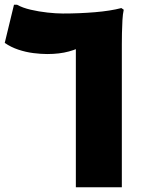

<svg xmlns="http://www.w3.org/2000/svg" viewBox="-23 -790 617 810"><path d="M297 0V-661L324 -597Q308 -584 268 -573Q228 -562 176 -562Q150 -562 118 -566Q86 -570 54.5 -580.5Q23 -591 -3 -609L36 -770H49Q72 -757 106.5 -749Q141 -741 177.5 -737Q214 -733 242 -733Q312 -733 377.5 -738.5Q443 -744 489 -756L499 -749Q495 -731 493.5 -704.5Q492 -678 491.5 -650.5Q491 -623 491 -603V0Z"/></svg>

Font: Kufam ExtraBold
Style: Italic
Weight: 800
Italic angle: -11°
Designer: Artur Schmal
Foundry: Original Type
Version: Version 1.301; ttfautohint (v1.8.3)